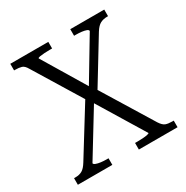

<svg xmlns="http://www.w3.org/2000/svg" viewBox="-163 -847 954 984"><g transform="rotate(-30 314.0 -355.0)"><path d="M29 -671V-710H254V-671H241Q225 -671 208.5 -670Q192 -669 180.5 -667Q169 -665 169 -661L334 -387L341 -384L532 -73Q547 -50 561.5 -44.5Q576 -39 600 -39H609V0H380V-39H394Q409 -39 425.5 -40Q442 -41 453.5 -43.5Q465 -46 465 -49L287 -341L281 -345L101 -639Q88 -662 73 -666.5Q58 -671 34 -671ZM19 0V-39H28Q51 -39 67.5 -48.5Q84 -58 101 -86L283 -380L312 -341L139 -58Q139 -52 150.5 -47.5Q162 -43 178.5 -41Q195 -39 211 -39H223V0ZM341 -357 309 -390 466 -652Q466 -659 455.5 -663Q445 -667 429 -669Q413 -671 396 -671H384V-710H585V-671H581Q557 -671 539.5 -662Q522 -653 505 -626Z"/></g></svg>

Font: Roboto Serif 28pt Condensed Light
Style: Regular
Weight: 300
Width: 3
Designer: Greg Gazdowicz
Foundry: Commercial Type
Version: Version 1.008